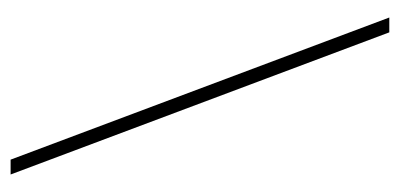

<svg xmlns="http://www.w3.org/2000/svg" viewBox="-216 -538 754 362"><g transform="rotate(-90 161.0 -357.0)"><path d="M41 -714 309 0H281L13 -714Z"/></g></svg>

Font: Noto Sans Armenian Thin
Style: Regular
Weight: 250
Version: Version 2.007